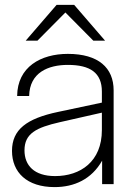

<svg xmlns="http://www.w3.org/2000/svg" viewBox="-20 -752 529 784"><path d="M397 0H444V-383C444 -475 382 -532 257 -532C147 -532 51 -479 50 -360H99C101 -456 177 -487 257 -487C348 -487 396 -455 396 -378V-333L217 -295C89 -268 29 -223 29 -136C29 -48 90 12 203 12C283 12 354 -20 397 -96ZM80 -138C80 -207 128 -231 224 -253L396 -292V-221C396 -92 308 -33 205 -33C119 -33 80 -77 80 -138ZM85 -586H133L247 -701L361 -586H409L283 -732H211Z"/></svg>

Font: Aspekta 200
Style: Regular
Weight: 200
Designer: Ivo Dolenc
Version: Version 2.000